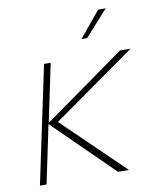

<svg xmlns="http://www.w3.org/2000/svg" viewBox="-82 -790 696 854"><g transform="rotate(-10 266.0 -363.0)"><path d="M324 -610H350L454 -726H420ZM29 0H59L114 -263L382 0H431L157 -265L532 -530H484L116 -268L171 -530H141Z"/></g></svg>

Font: Geist Thin
Style: Italic
Weight: 100
Italic angle: -12°
Designer: Basement.studio, Andrés Briganti, Mateo Zaragoza
Foundry: Basement.studio, Vercel, Andrés Briganti, Guido Ferreyra, Mateo Zaragoza
Version: Version 1.500